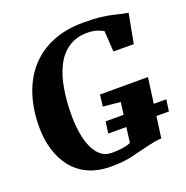

<svg xmlns="http://www.w3.org/2000/svg" viewBox="-134 -876 978 1008"><g transform="rotate(-20 355.0 -372.0)"><path d="M318.5 8.5Q243.5 8.5 189.5 -17.2Q135.5 -43 101.5 -87Q67.5 -131 50.8 -187.2Q34 -243.5 33 -305Q31.5 -403.5 56.8 -485.5Q82 -567.5 133.2 -627.2Q184.5 -687 261 -719.5Q337.5 -752 439 -752Q498.5 -752 536.8 -747.2Q575 -742.5 600.8 -736Q626.5 -729.5 647.5 -725Q655.5 -723.5 663.5 -722Q671.5 -720.5 679.5 -719L648.5 -555H535L527.5 -672Q511.5 -681.5 489.5 -688Q467.5 -694.5 440 -694.5Q375.5 -694.5 331.8 -664.2Q288 -634 262 -581Q236 -528 224.8 -459.8Q213.5 -391.5 213.5 -314Q213.5 -263.5 221 -217.2Q228.5 -171 244.2 -135.2Q260 -99.5 284.8 -78.8Q309.5 -58 345 -58Q377 -58 404 -61.8Q431 -65.5 452 -74.5L480.5 -293L383.5 -302.5L391.5 -367H659.5L615 -40.5Q599 -40.5 573 -35.5Q547 -30.5 525 -25Q483 -14 434.5 -2.8Q386 8.5 318.5 8.5ZM362 -159.5 371 -224.5H710L701 -159.5Z"/></g></svg>

Font: Merriweather 36pt Black
Style: Italic
Weight: 900
Italic angle: -7.8°
Version: Version 2.101